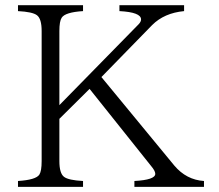

<svg xmlns="http://www.w3.org/2000/svg" viewBox="-20 -735 850 745"><path d="M49.8 -714.8H302.2V-691.9Q232.4 -687.5 219.2 -666Q210.4 -652.3 210.4 -614.7V-327.1L518.6 -641.6Q527.3 -650.9 527.3 -659.7Q527.3 -687.5 443.4 -691.9V-714.8H694.3V-691.9Q617.2 -684.6 570.3 -637.7L373.5 -436L656.2 -92.8Q703.1 -37.1 771.5 -32.7V-9.8H501.5V-32.7Q582.5 -37.1 582.5 -60.5Q582.5 -71.8 566.4 -90.8L327.6 -390.1L210.4 -273.9V-109.9Q210.4 -62.5 228.5 -48.8Q245.6 -35.6 302.2 -32.7V-9.8H49.8V-32.7Q119.6 -37.1 132.8 -57.6Q141.6 -71.3 141.6 -109.9V-614.7Q141.6 -662.1 123.5 -675.8Q106.4 -689 49.8 -691.9Z"/></svg>

Font: I.MingCP
Style: Regular
Weight: 400
Designer: I.Font Project
Version: Version 8.000; Sep 06, 2022